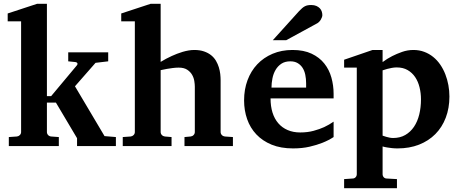

<svg xmlns="http://www.w3.org/2000/svg" viewBox="-20 -760 2391 999"><path d="M380.9 0V-41L271 -226.1H224.1V-73.2Q224.1 -64 230.2 -57.4Q236.3 -50.8 246.1 -49.8L286.1 -46.9V0H25.9V-46.9L67.9 -49.8Q77.1 -50.8 83.5 -57.4Q89.8 -64 89.8 -73.2V-648.9H20V-689.9L172.9 -740.2H224.1V-259.8H246.1L379.9 -419.9Q384.8 -425.3 382.6 -430.7Q380.4 -436 373 -437L335 -440.9V-487.8H543V-440.9L477.1 -433.1L370.1 -311L523.9 -51.8L583 -46.9V0Z M939.9 0V-46.9L971.7 -49.8Q981 -50.8 987.3 -57.4Q993.7 -64 993.7 -73.2V-309.1Q993.7 -321.3 991 -338.4Q988.3 -355.5 979.5 -370.8Q970.7 -386.2 954.1 -397.2Q937.5 -408.2 909.7 -408.2Q894.5 -408.2 878.2 -406Q861.8 -403.8 847.7 -401.4Q831.5 -398.4 815.9 -395V-73.2Q815.9 -64 822.3 -57.4Q828.6 -50.8 837.9 -49.8L872.6 -46.9V0H618.7V-46.9L659.7 -49.8Q668.9 -50.8 675.3 -57.4Q681.6 -64 681.6 -73.2V-648.9H610.8V-689.9L763.7 -740.2H815.9V-438Q843.8 -455.1 874 -468.8Q886.7 -474.6 901.1 -480.2Q915.5 -485.8 930.4 -490.2Q945.3 -494.6 960.7 -497.3Q976.1 -500 990.7 -500Q1020 -500 1041.7 -492.4Q1063.5 -484.9 1078.9 -472.4Q1094.2 -460 1103.8 -443.6Q1113.3 -427.2 1118.7 -409.7Q1124 -392.1 1126 -374.8Q1127.9 -357.4 1127.9 -342.8V-73.2Q1127.9 -64 1134.3 -57.4Q1140.6 -50.8 1149.9 -49.8L1191.9 -46.9V0Z M1572.8 -326.2Q1572.8 -350.1 1568.4 -371.1Q1564 -392.1 1554 -407.5Q1543.9 -422.9 1528.3 -431.9Q1512.7 -440.9 1490.7 -440.9Q1462.9 -440.9 1444.1 -428.5Q1425.3 -416 1413.8 -396.2Q1402.3 -376.5 1397.5 -352.1Q1392.6 -327.6 1392.6 -304.2H1572.8ZM1715.8 -46.9Q1689.9 -29.8 1657.7 -17.1Q1629.9 -5.9 1591.3 3.2Q1552.7 12.2 1504.9 12.2Q1440.9 12.2 1393.3 -7.3Q1345.7 -26.9 1313.7 -60.8Q1281.7 -94.7 1265.9 -140.1Q1250 -185.5 1250 -237.8Q1250 -294.4 1267.8 -342.5Q1285.6 -390.6 1318.6 -425.5Q1351.6 -460.4 1398.2 -480.2Q1444.8 -500 1502 -500Q1560.5 -500 1601.3 -480.7Q1642.1 -461.4 1667.5 -429.4Q1692.9 -397.5 1704.3 -356.4Q1715.8 -315.4 1715.8 -272V-248H1387.7Q1387.7 -207 1397.9 -174.3Q1408.2 -141.6 1428 -118.7Q1447.8 -95.7 1476.6 -83.3Q1505.4 -70.8 1542 -70.8Q1580.1 -70.8 1611.6 -79.3Q1643.1 -87.9 1666.5 -98.6Q1693.4 -111.3 1715.8 -127ZM1657.2 -681.2Q1657.2 -676.3 1655 -670.2Q1652.8 -664.1 1649.4 -658.2Q1646 -652.3 1641.1 -647.2Q1636.2 -642.1 1631.3 -639.2L1469.2 -550.8H1399.4L1536.1 -702.1Q1544.9 -711.4 1552 -717.5Q1559.1 -723.6 1566.2 -727.3Q1573.2 -731 1581.1 -732.4Q1588.9 -733.9 1599.1 -733.9Q1615.2 -733.9 1626.2 -729Q1637.2 -724.1 1644.3 -716.6Q1651.4 -709 1654.3 -699.5Q1657.2 -689.9 1657.2 -681.2Z M2170.4 -243.2Q2170.4 -275.9 2162.8 -306.2Q2155.3 -336.4 2139.9 -359.1Q2124.5 -381.8 2100.8 -395.5Q2077.1 -409.2 2044.4 -409.2Q2031.2 -409.2 2018.3 -406.7Q2005.4 -404.3 1994.6 -401.4Q1981.9 -397.9 1970.7 -394V-54.2Q1980.5 -50.3 1990.2 -47.9Q1998.5 -45.4 2007.8 -43.7Q2017.1 -42 2025.4 -42Q2061.5 -42 2088.6 -57.6Q2115.7 -73.2 2134 -100.3Q2152.3 -127.4 2161.4 -164.3Q2170.4 -201.2 2170.4 -243.2ZM2318.4 -257.8Q2318.4 -197.3 2299.3 -147.5Q2280.3 -97.7 2245.1 -62.3Q2210 -26.9 2160.2 -7.3Q2110.4 12.2 2048.3 12.2Q2033.2 12.2 2019.5 10.7Q2005.9 9.3 1994.6 7.3Q1981.9 5.4 1970.7 2V146Q1970.7 155.8 1976.8 162.4Q1982.9 168.9 1992.7 168.9L2045.4 171.9V219.2H1770.5V171.9L1814.5 168.9Q1823.7 168.9 1830.1 162.4Q1836.4 155.8 1836.4 146V-408.2H1770.5V-449.2L1918.5 -500H1970.7V-437Q1994.1 -454.6 2021 -468.3Q2043.9 -480 2072.3 -490Q2100.6 -500 2131.3 -500Q2161.6 -500 2187.5 -490.2Q2213.4 -480.5 2234.1 -463.6Q2254.9 -446.8 2270.8 -423.6Q2286.6 -400.4 2297.1 -373.5Q2307.6 -346.7 2313 -317.1Q2318.4 -287.6 2318.4 -257.8Z"/></svg>

Font: Charis SIL
Style: Bold
Weight: 700
Foundry: SIL International
Version: Version 4.112